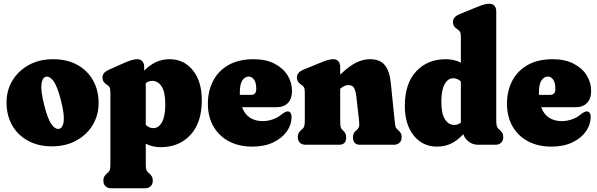

<svg xmlns="http://www.w3.org/2000/svg" viewBox="-20 -775 3198 1028"><path d="M265 -458Q339 -458 393.5 -428Q448 -398 478 -345Q508 -292 508 -222.5Q508 -159 476.8 -106.5Q445.5 -54 389.2 -22.8Q333 8.5 258 8.5Q184.5 8.5 129.8 -21.5Q75 -51.5 45 -104.5Q15 -157.5 15 -227Q15 -291 46.2 -343.2Q77.5 -395.5 133.8 -426.8Q190 -458 265 -458ZM297.5 -85.5Q317 -91 321.2 -126Q325.5 -161 306.5 -236.5Q287.5 -312.5 266.5 -340.8Q245.5 -369 225.5 -364Q206 -359 201.8 -324Q197.5 -289 216.5 -213Q235.5 -137 256.5 -108.8Q277.5 -80.5 297.5 -85.5Z M752 -416.5V-396.5Q780.5 -426 814 -442Q847.5 -458 888 -458Q965 -458 1012.8 -398.5Q1060.5 -339 1060.5 -238Q1060.5 -118.5 999.8 -52.8Q939 13 841 13Q795.5 13 760.5 -5.5V100Q760.5 124.5 763.2 133Q766 141.5 771.5 146.5L776.5 151Q786.5 159.5 792.2 168.8Q798 178 798 192.5Q798 211 786.8 222Q775.5 233 756.5 233H575Q556 233 544.8 222.2Q533.5 211.5 533.5 192.5Q533.5 178 539.2 169Q545 160 555 151L560 146.5Q565.5 142 568.2 133.2Q571 124.5 571 100V-278.5Q571 -298 567.2 -306Q563.5 -314 555 -319.5L550.5 -322.5Q528.5 -337 528.5 -359Q528.5 -373.5 537 -383.8Q545.5 -394 567 -403.5L643.5 -437.5Q669.5 -449 685.8 -453.5Q702 -458 714 -458Q733 -458 742.5 -446.5Q752 -435 752 -416.5ZM795.5 -342Q776 -342 760.5 -329.5V-106.5Q777.5 -89 801.5 -89Q830 -89 847.5 -121.2Q865 -153.5 865 -215.5Q865 -282 845.5 -312Q826 -342 795.5 -342Z M1543.5 -288Q1543.5 -246.5 1521.8 -223.8Q1500 -201 1461 -201H1276Q1290 -163 1318.5 -144.8Q1347 -126.5 1386.5 -126.5Q1411.5 -126.5 1438 -135Q1464.5 -143.5 1486 -161Q1507.5 -178.5 1520.5 -178.5Q1529 -178.5 1535 -171.5Q1541 -164.5 1541 -148.5Q1541 -107.5 1515.5 -71.2Q1490 -35 1442.8 -12.5Q1395.5 10 1331 10Q1259 10 1205.5 -18.5Q1152 -47 1122.5 -98.8Q1093 -150.5 1093 -219.5Q1093 -287.5 1120.8 -341.5Q1148.5 -395.5 1203.2 -426.8Q1258 -458 1338 -458Q1402.5 -458 1448.5 -434.8Q1494.5 -411.5 1519 -372.8Q1543.5 -334 1543.5 -288ZM1264 -278Q1264 -272.5 1264 -267H1323Q1352 -267 1352 -297.5Q1352 -334 1339.8 -349.5Q1327.5 -365 1311.5 -365Q1292 -365 1278 -345.2Q1264 -325.5 1264 -278Z M1801.5 -416.5V-375.5Q1849 -421 1886.5 -439.5Q1924 -458 1960.5 -458Q2015.5 -458 2040.8 -425.8Q2066 -393.5 2072 -335L2092.5 -133Q2095 -109 2096.8 -100.2Q2098.5 -91.5 2103.5 -86.5L2108.5 -82Q2118.5 -73 2124.5 -64Q2130.5 -55 2130.5 -40.5Q2130.5 -21.5 2119.2 -10.8Q2108 0 2089 0H1907Q1870 0 1870 -40.5Q1870 -62.5 1886.5 -76L1892.5 -81.5Q1898.5 -87 1901.8 -96Q1905 -105 1902.5 -128L1887.5 -261.5Q1884 -291 1875 -305.2Q1866 -319.5 1845.5 -319.5Q1823.5 -319.5 1801.5 -299.5V-133Q1801.5 -107 1803.5 -97Q1805.5 -87 1811.5 -81.5L1817.5 -76Q1833.5 -61.5 1833.5 -40.5Q1833.5 0 1796.5 0H1616Q1597 0 1585.8 -10.8Q1574.5 -21.5 1574.5 -40.5Q1574.5 -55 1580 -64.2Q1585.5 -73.5 1596 -82L1601 -86.5Q1606.5 -91 1609.2 -99.8Q1612 -108.5 1612 -133V-278.5Q1612 -298 1608.2 -306Q1604.5 -314 1596 -319.5L1591.5 -322.5Q1569.5 -337 1569.5 -359Q1569.5 -373.5 1578 -384Q1586.5 -394.5 1608 -403.5L1697.5 -440Q1723 -450.5 1737.5 -454.2Q1752 -458 1764.5 -458Q1783 -458 1792.2 -446.5Q1801.5 -435 1801.5 -416.5Z M2147.5 -208.5Q2147.5 -327.5 2208.2 -392.8Q2269 -458 2367 -458Q2412.5 -458 2447.5 -439.5V-575.5Q2447.5 -595 2443.8 -603Q2440 -611 2431.5 -616.5L2427 -619.5Q2405 -634 2405 -656Q2405 -670.5 2413.5 -681Q2422 -691.5 2443.5 -700.5L2533 -737Q2558.5 -747.5 2573 -751.2Q2587.5 -755 2600 -755Q2618.5 -755 2627.8 -743.5Q2637 -732 2637 -713.5V-133Q2637 -108.5 2640 -100Q2643 -91.5 2648 -86.5L2653 -82Q2663 -73 2668.8 -64Q2674.5 -55 2674.5 -40.5Q2674.5 -21.5 2663.2 -10.8Q2652 0 2633 0H2537.5Q2511.5 0 2490 -16.5Q2468.5 -33 2460.5 -56.5Q2431.5 -24.5 2397 -7.2Q2362.5 10 2320 10Q2243 10 2195.2 -49.2Q2147.5 -108.5 2147.5 -208.5ZM2343 -231Q2343 -165.5 2362.5 -135.8Q2382 -106 2412.5 -106Q2432 -106 2447.5 -118.5V-338.5Q2430.5 -356 2406.5 -356Q2378 -356 2360.5 -324Q2343 -292 2343 -231Z M3145 -288Q3145 -246.5 3123.2 -223.8Q3101.5 -201 3062.5 -201H2877.5Q2891.5 -163 2920 -144.8Q2948.5 -126.5 2988 -126.5Q3013 -126.5 3039.5 -135Q3066 -143.5 3087.5 -161Q3109 -178.5 3122 -178.5Q3130.5 -178.5 3136.5 -171.5Q3142.5 -164.5 3142.5 -148.5Q3142.5 -107.5 3117 -71.2Q3091.5 -35 3044.2 -12.5Q2997 10 2932.5 10Q2860.5 10 2807 -18.5Q2753.5 -47 2724 -98.8Q2694.5 -150.5 2694.5 -219.5Q2694.5 -287.5 2722.2 -341.5Q2750 -395.5 2804.8 -426.8Q2859.5 -458 2939.5 -458Q3004 -458 3050 -434.8Q3096 -411.5 3120.5 -372.8Q3145 -334 3145 -288ZM2865.5 -278Q2865.5 -272.5 2865.5 -267H2924.5Q2953.5 -267 2953.5 -297.5Q2953.5 -334 2941.2 -349.5Q2929 -365 2913 -365Q2893.5 -365 2879.5 -345.2Q2865.5 -325.5 2865.5 -278Z"/></svg>

Font: Fraunces 144pt SuperSoft Black
Style: Regular
Weight: 900
Version: Version 1.000;[b76b70a41]